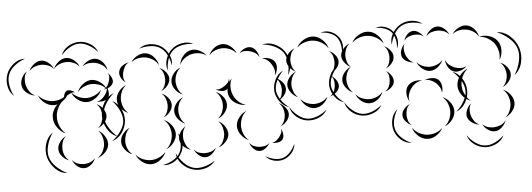

<svg xmlns="http://www.w3.org/2000/svg" viewBox="-125 -852 3117 1124"><g transform="rotate(-5 1434.0 -290.5)"><path d="M262 -631Q273 -663 304 -682Q335 -701 369 -701Q403 -701 434 -682Q465 -663 477 -631Q455 -657 425.5 -674Q396 -691 369 -691Q342 -691 312.5 -674Q283 -657 262 -631ZM-37 -419Q-64 -443 -70.5 -480.5Q-77 -518 -64 -552Q-51 -585 -20.5 -608.5Q10 -632 46 -631Q12 -619 -16 -597Q-44 -575 -54 -548Q-65 -521 -59.5 -485.5Q-54 -450 -37 -419ZM210 -556Q218 -578 240 -596Q262 -614 285 -614Q309 -614 331 -596Q353 -578 361 -556Q346 -574 325.5 -582Q305 -590 285 -590Q266 -590 245.5 -582Q225 -574 210 -556ZM66 -556Q74 -577 94.5 -594Q115 -611 138 -611Q160 -611 181 -594Q202 -577 210 -556Q195 -573 175.5 -580Q156 -587 138 -587Q120 -587 100.5 -580Q81 -573 66 -556ZM377 -556Q390 -575 415 -587Q440 -599 463 -593Q485 -587 502 -565.5Q519 -544 521 -521Q511 -542 493 -553.5Q475 -565 457 -570Q439 -574 417.5 -572Q396 -570 377 -556ZM86 -411Q63 -413 40.5 -430Q18 -447 13 -470Q7 -493 18.5 -518Q30 -543 50 -556Q36 -537 34 -515.5Q32 -494 36 -476Q41 -457 53 -439Q65 -421 86 -411ZM337 -408Q346 -433 370 -452.5Q394 -472 421 -473Q445 -473 468.5 -457.5Q492 -442 503 -420Q505 -422 507 -424V-427L508 -425Q513 -431 516 -438Q519 -445 522 -452Q526 -464 527.5 -478Q529 -492 521 -505Q533 -495 541.5 -477Q550 -459 545 -445Q541 -435 532 -427.5Q523 -420 512 -416Q517 -402 517 -385.5Q517 -369 508 -359Q498 -346 477.5 -343Q457 -340 442 -345Q458 -345 469.5 -354Q481 -363 490 -374Q496 -382 501.5 -392Q507 -402 508 -414H506Q506 -413 507 -412L505 -414Q497 -411 489 -411Q496 -414 501 -418Q484 -435 462.5 -442Q441 -449 421 -449Q400 -448 377 -438.5Q354 -429 337 -408ZM245 -174Q216 -186 196 -216Q176 -246 178 -277Q178 -296 187.5 -315Q197 -334 212 -348Q202 -345 192 -345Q163 -345 137.5 -364.5Q112 -384 102 -411Q120 -389 144.5 -379Q169 -369 192 -369Q207 -369 223 -373.5Q239 -378 254 -387Q255 -398 259.5 -408Q264 -418 272 -422Q283 -427 298 -421.5Q313 -416 322 -408Q312 -412 300 -408Q318 -389 341 -379.5Q364 -370 385 -370Q407 -370 431 -380Q455 -390 473 -411Q464 -385 438.5 -365.5Q413 -346 385 -346Q358 -346 332.5 -365Q307 -384 299 -408Q294 -406 290.5 -404Q287 -402 283 -400Q281 -399 279 -398Q277 -397 274 -396Q261 -374 238 -360Q221 -341 211.5 -319Q202 -297 202 -276Q200 -251 211 -223Q222 -195 245 -174ZM532 -339Q565 -324 582.5 -288Q600 -252 597 -216Q593 -179 570 -147Q547 -115 511 -105Q541 -126 562.5 -156.5Q584 -187 587 -216Q589 -246 573.5 -279.5Q558 -313 532 -339ZM439 -329Q460 -321 476 -300Q492 -279 492 -257Q491 -235 474 -215.5Q457 -196 436 -189Q453 -202 460 -221Q467 -240 468 -258Q468 -276 462 -295Q456 -314 439 -329ZM235 58Q195 55 165 25Q135 -5 124 -43Q114 -82 125.5 -122.5Q137 -163 170 -186Q147 -153 136.5 -114.5Q126 -76 134 -46Q142 -15 170.5 13Q199 41 235 58ZM436 -173Q458 -162 473.5 -137Q489 -112 487 -88Q484 -63 463.5 -42Q443 -21 419 -15Q440 -29 450.5 -49.5Q461 -70 463 -90Q465 -110 459 -132.5Q453 -155 436 -173ZM252 -15Q230 -22 212.5 -41.5Q195 -61 194 -84Q193 -106 208.5 -127.5Q224 -149 245 -158Q228 -143 222.5 -123Q217 -103 218 -85Q218 -67 226 -48Q234 -29 252 -15ZM403 -15Q396 5 376.5 21.5Q357 38 336 38Q314 38 294.5 21.5Q275 5 268 -15Q282 1 300 7.5Q318 14 336 14Q353 14 371 7.5Q389 1 403 -15Z M717 -631Q743 -652 779.5 -651.5Q816 -651 845 -633Q874 -614 890 -581.5Q906 -549 899 -516Q894 -550 878.5 -580Q863 -610 840 -624Q817 -639 783 -640Q749 -641 717 -631ZM665 -556Q678 -578 704.5 -591.5Q731 -605 756 -600Q781 -595 800.5 -572Q820 -549 824 -524Q812 -547 792 -559.5Q772 -572 752 -576Q732 -580 708.5 -576Q685 -572 665 -556ZM621 -441Q605 -451 594.5 -471Q584 -491 589 -509Q593 -528 611.5 -541Q630 -554 649 -556Q632 -548 624 -533Q616 -518 612 -504Q608 -489 609 -472.5Q610 -456 621 -441ZM824 -508Q844 -501 860.5 -481.5Q877 -462 877 -441Q877 -419 860.5 -399.5Q844 -380 824 -373Q840 -387 846.5 -405.5Q853 -424 853 -441Q853 -458 846.5 -476.5Q840 -495 824 -508ZM621 -262Q597 -270 578.5 -293.5Q560 -317 560 -343Q560 -369 578.5 -392.5Q597 -416 621 -425Q601 -408 592.5 -386Q584 -364 584 -343Q584 -323 592.5 -300.5Q601 -278 621 -262ZM546 -130Q508 -144 486.5 -181Q465 -218 465 -258Q465 -298 486.5 -334.5Q508 -371 546 -385Q515 -359 495 -324.5Q475 -290 475 -258Q475 -226 495 -191Q515 -156 546 -130ZM824 -357Q845 -350 861.5 -329.5Q878 -309 878 -287Q878 -266 861.5 -245.5Q845 -225 824 -218Q841 -232 847.5 -251Q854 -270 854 -287Q854 -305 847.5 -324Q841 -343 824 -357ZM824 -202Q849 -193 868 -168Q887 -143 887 -116Q887 -90 868 -65Q849 -40 824 -31Q845 -48 854 -71.5Q863 -95 863 -116Q863 -138 854 -161.5Q845 -185 824 -202ZM624 -18Q601 -26 582.5 -48.5Q564 -71 564 -95Q563 -120 580.5 -142.5Q598 -165 621 -174Q603 -158 595.5 -136.5Q588 -115 588 -96Q588 -76 596.5 -55Q605 -34 624 -18ZM899 -118Q920 -94 921 -59Q922 -24 905 4Q889 32 858.5 49Q828 66 796 60Q828 54 856 38Q884 22 897 -1Q910 -23 910 -55.5Q910 -88 899 -118ZM817 -16Q807 10 782 29.5Q757 49 729 49Q701 49 676 30Q651 11 641 -15Q659 6 683 15.5Q707 25 729 25Q751 25 775 15Q799 5 817 -16Z M873 -488Q861 -520 872 -555Q883 -590 908 -612Q934 -635 970 -641Q1006 -647 1035 -631Q1002 -636 968.5 -629.5Q935 -623 915 -605Q894 -587 883 -554.5Q872 -522 873 -488ZM1123 -556Q1132 -580 1155 -597.5Q1178 -615 1204 -615Q1229 -615 1251.5 -596.5Q1274 -578 1283 -554Q1267 -573 1245 -582Q1223 -591 1203 -591Q1183 -591 1161 -583Q1139 -575 1123 -556ZM948 -516Q951 -542 969.5 -565.5Q988 -589 1013 -595Q1038 -602 1065 -589.5Q1092 -577 1107 -556Q1086 -571 1062 -574Q1038 -577 1018 -572Q998 -567 978.5 -553Q959 -539 948 -516ZM1435 -592Q1471 -602 1507 -586.5Q1543 -571 1565 -541Q1586 -510 1589 -470.5Q1592 -431 1571 -401Q1581 -437 1577.5 -474Q1574 -511 1557 -535Q1539 -559 1505.5 -574.5Q1472 -590 1435 -592ZM1299 -552Q1310 -568 1330.5 -577.5Q1351 -587 1369 -582Q1387 -577 1399.5 -557.5Q1412 -538 1414 -519Q1406 -537 1391.5 -546Q1377 -555 1363 -559Q1348 -563 1331 -563Q1314 -563 1299 -552ZM1427 -511Q1446 -515 1469 -508Q1492 -501 1503 -484Q1513 -468 1509.5 -444Q1506 -420 1494 -405Q1500 -423 1495.5 -440.5Q1491 -458 1482 -471Q1474 -485 1460.5 -496.5Q1447 -508 1427 -511ZM948 -341Q924 -350 906 -373Q888 -396 888 -421Q888 -446 906 -469Q924 -492 948 -500Q929 -484 920.5 -462.5Q912 -441 912 -421Q912 -401 920.5 -379Q929 -357 948 -341ZM1310 -249Q1283 -248 1255 -263.5Q1227 -279 1217 -304Q1207 -326 1212 -353Q1210 -350 1206 -348Q1193 -339 1173.5 -342.5Q1154 -346 1141 -355Q1156 -351 1169.5 -356Q1183 -361 1193 -368Q1204 -375 1213.5 -385Q1223 -395 1225 -411Q1227 -402 1227 -391Q1233 -402 1241 -409Q1229 -385 1229.5 -359.5Q1230 -334 1239 -313Q1247 -293 1265.5 -275Q1284 -257 1310 -249ZM1497 -389Q1517 -383 1534 -364.5Q1551 -346 1552 -325Q1553 -305 1537.5 -285Q1522 -265 1503 -257Q1518 -271 1523 -289.5Q1528 -308 1528 -324Q1527 -341 1520.5 -358.5Q1514 -376 1497 -389ZM1141 -339Q1164 -331 1182 -308.5Q1200 -286 1200 -261Q1200 -236 1182 -213.5Q1164 -191 1141 -183Q1160 -199 1168 -220Q1176 -241 1176 -261Q1176 -281 1168 -302Q1160 -323 1141 -339ZM948 -170Q925 -179 907 -201Q889 -223 889 -248Q889 -272 907 -294.5Q925 -317 948 -325Q929 -310 921 -288.5Q913 -267 913 -248Q913 -228 921 -207Q929 -186 948 -170ZM1503 -242Q1523 -234 1539.5 -214.5Q1556 -195 1556 -174Q1556 -153 1539.5 -133.5Q1523 -114 1503 -106Q1519 -120 1525.5 -138.5Q1532 -157 1532 -174Q1532 -191 1525.5 -209.5Q1519 -228 1503 -242ZM1310 -42Q1285 -51 1266 -76Q1247 -101 1247 -128Q1247 -155 1266 -179.5Q1285 -204 1310 -213Q1289 -196 1280 -172.5Q1271 -149 1271 -128Q1271 -106 1280 -82.5Q1289 -59 1310 -42ZM1141 -167Q1163 -157 1178.5 -133.5Q1194 -110 1193 -86Q1191 -63 1171.5 -42Q1152 -21 1129 -15Q1149 -29 1158 -49Q1167 -69 1169 -88Q1170 -107 1164 -128.5Q1158 -150 1141 -167ZM968 -15Q946 -20 926.5 -37.5Q907 -55 904 -77Q901 -99 914.5 -121.5Q928 -144 948 -154Q933 -138 929.5 -118Q926 -98 928 -80Q931 -63 940 -45Q949 -27 968 -15ZM1503 -91Q1511 -78 1513 -59Q1515 -40 1506 -28Q1496 -16 1477 -13Q1458 -10 1444 -15Q1459 -16 1469 -24.5Q1479 -33 1487 -42Q1494 -52 1500 -64Q1506 -76 1503 -91ZM1428 -15Q1420 2 1401.5 15.5Q1383 29 1365 27Q1346 25 1330.5 8.5Q1315 -8 1310 -26Q1321 -11 1336.5 -4.5Q1352 2 1367 3Q1382 4 1398.5 1Q1415 -2 1428 -15ZM1113 -15Q1106 4 1087.5 20Q1069 36 1048 36Q1028 36 1009.5 20Q991 4 984 -15Q997 1 1014.5 6.5Q1032 12 1048 12Q1065 12 1082.5 6.5Q1100 1 1113 -15ZM1101 60Q1080 90 1042 100.5Q1004 111 969 101Q933 91 906 62.5Q879 34 876 -3Q892 31 917.5 57Q943 83 972 91Q1000 99 1035.5 90Q1071 81 1101 60ZM1573 2Q1572 31 1551.5 55.5Q1531 80 1504 89Q1476 98 1445.5 90.5Q1415 83 1397 60Q1421 75 1449.5 81Q1478 87 1501 79Q1523 72 1542.5 50.5Q1562 29 1573 2Z M1782 -631Q1808 -641 1836 -632.5Q1864 -624 1882 -603Q1901 -583 1905.5 -553.5Q1910 -524 1897 -500Q1901 -528 1895 -554Q1889 -580 1875 -597Q1861 -613 1835.5 -622.5Q1810 -632 1782 -631ZM1639 -556Q1652 -582 1680.5 -599Q1709 -616 1738 -613Q1767 -610 1791 -587Q1815 -564 1822 -536Q1806 -560 1782 -573.5Q1758 -587 1735 -589Q1712 -592 1686 -584Q1660 -576 1639 -556ZM1619 -417Q1599 -425 1583.5 -445Q1568 -465 1568 -486Q1569 -508 1585.5 -527Q1602 -546 1622 -553Q1606 -539 1599.5 -521Q1593 -503 1592 -486Q1592 -469 1597.5 -450Q1603 -431 1619 -417ZM1822 -520Q1841 -513 1857 -494.5Q1873 -476 1873 -455Q1873 -434 1857 -415.5Q1841 -397 1822 -390Q1838 -403 1843.5 -421Q1849 -439 1849 -455Q1849 -471 1843.5 -489Q1838 -507 1822 -520ZM1562 -214Q1529 -223 1507.5 -252.5Q1486 -282 1483 -315Q1481 -349 1497 -382Q1513 -415 1544 -429Q1520 -405 1505.5 -374.5Q1491 -344 1493 -316Q1496 -289 1515 -261Q1534 -233 1562 -214ZM1619 -267Q1597 -275 1579.5 -297Q1562 -319 1562 -342Q1562 -366 1579.5 -387.5Q1597 -409 1619 -417Q1601 -402 1593.5 -381.5Q1586 -361 1586 -342Q1586 -323 1593.5 -302.5Q1601 -282 1619 -267ZM1822 -374Q1839 -365 1851.5 -346Q1864 -327 1862 -308Q1859 -289 1841.5 -274Q1824 -259 1806 -255Q1822 -265 1829 -280.5Q1836 -296 1838 -311Q1840 -326 1837.5 -343Q1835 -360 1822 -374ZM1790 -255Q1782 -231 1759 -213Q1736 -195 1711 -195Q1685 -195 1662.5 -213Q1640 -231 1631 -255Q1647 -236 1669 -227.5Q1691 -219 1711 -219Q1731 -219 1752.5 -227.5Q1774 -236 1790 -255ZM1778 -180Q1762 -150 1727.5 -136Q1693 -122 1659 -127Q1625 -132 1597 -156Q1569 -180 1562 -214Q1580 -184 1607 -162.5Q1634 -141 1661 -137Q1688 -133 1720 -145Q1752 -157 1778 -180Z M2105 -631Q2131 -641 2159 -632.5Q2187 -624 2205 -603Q2224 -583 2228.5 -553.5Q2233 -524 2220 -500Q2224 -528 2218 -554Q2212 -580 2198 -597Q2184 -613 2158.5 -622.5Q2133 -632 2105 -631ZM1962 -556Q1975 -582 2003.5 -599Q2032 -616 2061 -613Q2090 -610 2114 -587Q2138 -564 2145 -536Q2129 -560 2105 -573.5Q2081 -587 2058 -589Q2035 -592 2009 -584Q1983 -576 1962 -556ZM1942 -417Q1922 -425 1906.5 -445Q1891 -465 1891 -486Q1892 -508 1908.5 -527Q1925 -546 1945 -553Q1929 -539 1922.5 -521Q1916 -503 1915 -486Q1915 -469 1920.5 -450Q1926 -431 1942 -417ZM2145 -520Q2164 -513 2180 -494.5Q2196 -476 2196 -455Q2196 -434 2180 -415.5Q2164 -397 2145 -390Q2161 -403 2166.5 -421Q2172 -439 2172 -455Q2172 -471 2166.5 -489Q2161 -507 2145 -520ZM1885 -214Q1852 -223 1830.5 -252.5Q1809 -282 1806 -315Q1804 -349 1820 -382Q1836 -415 1867 -429Q1843 -405 1828.5 -374.5Q1814 -344 1816 -316Q1819 -289 1838 -261Q1857 -233 1885 -214ZM1942 -267Q1920 -275 1902.5 -297Q1885 -319 1885 -342Q1885 -366 1902.5 -387.5Q1920 -409 1942 -417Q1924 -402 1916.5 -381.5Q1909 -361 1909 -342Q1909 -323 1916.5 -302.5Q1924 -282 1942 -267ZM2145 -374Q2162 -365 2174.5 -346Q2187 -327 2185 -308Q2182 -289 2164.5 -274Q2147 -259 2129 -255Q2145 -265 2152 -280.5Q2159 -296 2161 -311Q2163 -326 2160.5 -343Q2158 -360 2145 -374ZM2113 -255Q2105 -231 2082 -213Q2059 -195 2034 -195Q2008 -195 1985.5 -213Q1963 -231 1954 -255Q1970 -236 1992 -227.5Q2014 -219 2034 -219Q2054 -219 2075.5 -227.5Q2097 -236 2113 -255ZM2101 -180Q2085 -150 2050.5 -136Q2016 -122 1982 -127Q1948 -132 1920 -156Q1892 -180 1885 -214Q1903 -184 1930 -162.5Q1957 -141 1984 -137Q2011 -133 2043 -145Q2075 -157 2101 -180Z M2192 -524Q2186 -558 2204.5 -590Q2223 -622 2253 -639Q2282 -656 2319 -654.5Q2356 -653 2382 -631Q2350 -643 2315.5 -643.5Q2281 -644 2257 -630Q2233 -617 2215.5 -587.5Q2198 -558 2192 -524ZM2398 -556Q2405 -576 2424.5 -592Q2444 -608 2465 -608Q2486 -608 2505.5 -592Q2525 -576 2532 -556Q2518 -572 2500 -578Q2482 -584 2465 -584Q2448 -584 2429.5 -578Q2411 -572 2398 -556ZM2552 -556Q2565 -577 2590.5 -590.5Q2616 -604 2640 -599Q2664 -594 2682.5 -572.5Q2701 -551 2705 -527Q2693 -548 2673.5 -560Q2654 -572 2635 -575Q2616 -579 2593.5 -575Q2571 -571 2552 -556ZM2267 -540Q2271 -558 2285.5 -575Q2300 -592 2318 -594Q2336 -597 2354.5 -584.5Q2373 -572 2382 -556Q2368 -568 2352 -570.5Q2336 -573 2321 -571Q2307 -569 2292 -562.5Q2277 -556 2267 -540ZM2810 -545Q2853 -543 2887 -512.5Q2921 -482 2934 -441Q2947 -400 2936.5 -355.5Q2926 -311 2892 -285Q2915 -321 2924.5 -363Q2934 -405 2924 -438Q2914 -471 2882 -499.5Q2850 -528 2810 -545ZM2705 -527Q2732 -535 2763.5 -525.5Q2795 -516 2812 -493Q2829 -470 2828.5 -437.5Q2828 -405 2812 -381Q2819 -409 2812.5 -434.5Q2806 -460 2793 -479Q2779 -497 2756.5 -511Q2734 -525 2705 -527ZM2311 -411Q2292 -411 2271.5 -421.5Q2251 -432 2244 -450Q2237 -468 2245 -490Q2253 -512 2267 -524Q2258 -508 2259.5 -490.5Q2261 -473 2266 -459Q2272 -445 2282.5 -431Q2293 -417 2311 -411ZM2617 -362Q2603 -347 2579.5 -339Q2556 -331 2537 -339Q2518 -347 2506 -368.5Q2494 -390 2495 -411Q2501 -391 2516 -379Q2531 -367 2546 -361Q2561 -355 2580 -354Q2599 -353 2617 -362ZM2479 -411Q2471 -389 2449 -371Q2427 -353 2403 -353Q2379 -353 2357 -371Q2335 -389 2327 -411Q2342 -393 2363 -385Q2384 -377 2403 -377Q2422 -377 2443 -385Q2464 -393 2479 -411ZM2814 -365Q2836 -358 2853 -337.5Q2870 -317 2871 -294Q2871 -272 2854.5 -251Q2838 -230 2817 -222Q2834 -237 2840.5 -256.5Q2847 -276 2847 -294Q2846 -312 2839 -331.5Q2832 -351 2814 -365ZM2624 -158Q2611 -162 2599 -171Q2591 -148 2574.5 -129.5Q2558 -111 2535 -102Q2573 -136 2590 -178Q2574 -192 2564 -211.5Q2554 -231 2554 -251Q2554 -275 2567 -299Q2552 -319 2532 -336Q2555 -328 2573 -308Q2593 -336 2622 -347Q2608 -335 2599 -321.5Q2590 -308 2585 -293Q2608 -260 2608 -220Q2609 -200 2603 -180Q2612 -167 2624 -158ZM2365 -301Q2383 -310 2407 -310Q2431 -310 2446 -297Q2461 -283 2464 -259.5Q2467 -236 2460 -218Q2460 -237 2451 -252.5Q2442 -268 2430 -279Q2418 -289 2401.5 -296.5Q2385 -304 2365 -301ZM2267 -186Q2254 -204 2252.5 -230.5Q2251 -257 2264 -275Q2277 -293 2302.5 -300Q2328 -307 2350 -301Q2327 -299 2310.5 -287.5Q2294 -276 2284 -261Q2273 -247 2267 -227Q2261 -207 2267 -186ZM2578 -252Q2578 -221 2595 -192Q2599 -207 2598 -220Q2598 -247 2581 -278Q2578 -265 2578 -252ZM2817 -206Q2841 -197 2859.5 -173.5Q2878 -150 2878 -124Q2878 -99 2859.5 -75.5Q2841 -52 2817 -43Q2837 -59 2845.5 -81.5Q2854 -104 2854 -124Q2854 -145 2845.5 -167Q2837 -189 2817 -206ZM2460 -194Q2485 -184 2504 -159.5Q2523 -135 2523 -108Q2523 -81 2504 -56Q2485 -31 2459 -22Q2480 -39 2489.5 -62.5Q2499 -86 2499 -108Q2499 -129 2490 -152.5Q2481 -176 2460 -194ZM2267 -47Q2249 -53 2233.5 -71Q2218 -89 2218 -108Q2218 -128 2233.5 -145.5Q2249 -163 2267 -170Q2252 -157 2247 -140.5Q2242 -124 2242 -108Q2242 -93 2247 -76Q2252 -59 2267 -47ZM2258 57Q2224 56 2196.5 32.5Q2169 9 2159 -23Q2149 -55 2157 -90Q2165 -125 2192 -146Q2174 -118 2167 -85Q2160 -52 2169 -26Q2177 -1 2201.5 22Q2226 45 2258 57ZM2664 -15Q2643 -16 2622 -29.5Q2601 -43 2594 -63Q2588 -83 2597.5 -106Q2607 -129 2624 -142Q2613 -124 2612.5 -105Q2612 -86 2617 -70Q2622 -54 2633 -38.5Q2644 -23 2664 -15ZM2444 -15Q2432 10 2405 27.5Q2378 45 2350 42Q2322 40 2298 18Q2274 -4 2267 -31Q2283 -8 2306.5 4Q2330 16 2352 18Q2374 20 2399 12.5Q2424 5 2444 -15ZM2817 -27Q2811 -6 2792.5 12Q2774 30 2753 32Q2731 34 2709.5 19.5Q2688 5 2679 -15Q2695 0 2714 5Q2733 10 2751 8Q2768 7 2786.5 -1Q2805 -9 2817 -27ZM2797 60Q2783 91 2750 107Q2717 123 2683 120Q2650 117 2620.5 95.5Q2591 74 2582 41Q2601 69 2629 88.5Q2657 108 2684 110Q2711 113 2742 98.5Q2773 84 2797 60Z"/></g></svg>

Font: Rubik Puddles
Style: Regular
Weight: 400
Designer: Hubert and Fischer, NaN
Foundry: Hubert and Fischer, NaN
Version: Version 2.200